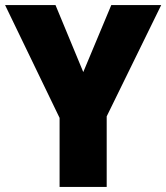

<svg xmlns="http://www.w3.org/2000/svg" viewBox="-20 -734 653 754"><path d="M307 -451 198 -714H0L214 -271V0H399V-277L613 -714H417Z"/></svg>

Font: Noto Sans Sinhala SemiCondensed Black
Style: Regular
Weight: 900
Width: 4
Designer: Jelle Bosma - Monotype Design Team
Foundry: Monotype Imaging Inc.
Version: Version 2.006